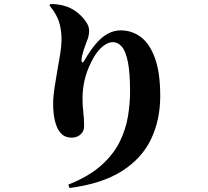

<svg xmlns="http://www.w3.org/2000/svg" viewBox="-20 -854 1040 961"><path d="M322 70Q425 29 486.5 -26Q548 -81 579 -144Q610 -207 620.5 -272Q631 -337 631 -396Q631 -488 620.5 -542Q610 -596 590.5 -619.5Q571 -643 544 -643Q528 -643 509 -632Q490 -621 471.5 -599Q453 -577 436 -542Q413 -496 403 -451Q393 -406 393 -362Q393 -324 397 -292.5Q401 -261 401 -222Q401 -197 383 -181Q365 -165 339 -165Q311 -165 293.5 -179Q276 -193 265 -218Q258 -235 254 -253Q250 -271 248 -291.5Q246 -312 246 -335Q246 -369 252.5 -412.5Q259 -456 267 -501Q275 -546 281.5 -585.5Q288 -625 288 -652Q288 -689 282 -719Q276 -749 262.5 -775Q249 -801 228 -826L231 -833Q249 -835 274 -831Q299 -827 317 -820Q346 -809 370.5 -788.5Q395 -768 410.5 -745Q426 -722 426 -702Q426 -680 420 -662Q414 -644 407 -627Q398 -603 393 -583Q388 -563 388 -555Q388 -542 392.5 -541.5Q397 -541 403 -552Q431 -601 459.5 -634.5Q488 -668 519 -685Q550 -702 584 -702Q640 -702 684.5 -669Q729 -636 755.5 -563.5Q782 -491 782 -373Q782 -254 736 -157.5Q690 -61 590 2.5Q490 66 328 87Z"/></svg>

Font: Noto Serif SC ExtraLight Black
Style: Regular
Weight: 900
Version: Version 2.002-H1;hotconv 1.1.0;makeotfexe 2.6.0